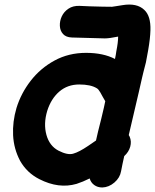

<svg xmlns="http://www.w3.org/2000/svg" viewBox="-20 -805 686 850"><path d="M433 25Q462 24 486.5 3Q511 -18 516 -47Q522 -79 530 -114Q550 -132 556.5 -155.5Q563 -179 554 -200Q553 -203 550 -207Q609 -458 609 -461Q610 -463 615 -486L626 -529Q630 -550 636 -583Q645 -635 646 -671Q648 -734 619 -761Q586 -793 521 -782Q512 -781 496 -778Q480 -775 476 -775Q462 -775 434 -775.5Q406 -776 377.5 -777Q349 -778 332 -779Q303 -780 283 -766.5Q263 -753 253.5 -732.5Q244 -712 245 -690.5Q246 -669 259 -654.5Q272 -640 298 -639L444 -635Q464 -635 503 -643Q503 -618 495 -578Q493 -562 489 -544Q437 -571 361 -571Q284 -571 221.5 -537Q159 -503 116 -447.5Q73 -392 53 -327Q35 -266 38 -206Q41 -146 69 -93Q99 -40 154 -12Q240 32 319 9Q347 0 377 -15Q382 3 397 14Q412 25 433 25ZM305 -125Q280 -117 239 -138Q199 -159 185.5 -208Q172 -257 189 -314Q206 -368 242.5 -399.5Q279 -431 331 -431Q382 -431 409 -414Q416 -410 424 -396L435 -376L446 -357Q443 -340 428 -278Q412 -216 405 -183L370 -159Q330 -132 305 -125Z"/></svg>

Font: Balsamiq Sans
Style: Bold Italic
Weight: 700
Italic angle: -12°
Designer: Michael Angeles
Foundry: Balsamiq SRL
Version: Version 1.020; ttfautohint (v1.8.4.7-5d5b);gftools[0.9.26]